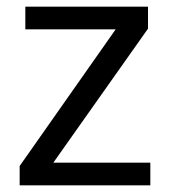

<svg xmlns="http://www.w3.org/2000/svg" viewBox="-20 -556 510 576"><path d="M431 0H39V-58L327 -468H56V-536H424V-470L140 -68H431Z"/></svg>

Font: utamil25
Style: Book
Weight: 400
Designer: Jelle Bosma - Monotype Design Team
Foundry: Monotype Imaging Inc.
Version: Version 2.003